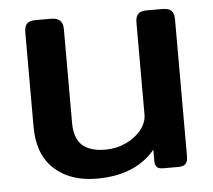

<svg xmlns="http://www.w3.org/2000/svg" viewBox="-44 -572 704 635"><g transform="rotate(-5 308.0 -255.0)"><path d="M59 -174V-488Q59 -507 67.5 -516Q76 -525 96 -525H148Q187 -525 187 -488V-176Q187 -125 212.5 -101.5Q238 -78 290 -78Q326 -78 358 -93Q390 -108 409 -132Q428 -156 428 -182V-488Q428 -507 436.5 -516Q445 -525 465 -525H518Q538 -525 547 -516Q556 -507 556 -488V-33Q556 -16 549 -8Q542 0 524 0H475Q460 0 454 -5.5Q448 -11 447 -24V-64Q381 15 253 15Q165 15 112 -33.5Q59 -82 59 -174Z"/></g></svg>

Font: Mitr
Style: Regular
Weight: 400
Designer: Thanarat Vachiruckul
Foundry: Cadson Demak
Version: Version 1.003